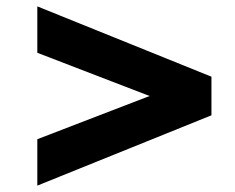

<svg xmlns="http://www.w3.org/2000/svg" viewBox="-20 -717 736 602"><path d="M97 -135 643 -355.5V-476.5L97 -697V-551.5L449 -416L97 -280.5Z"/></svg>

Font: Spartan ExtraBold
Style: Regular
Weight: 800
Designer: Matt Bailey, Mirko Velimirovic
Foundry: Matt Bailey
Version: Version 1.003; ttfautohint (v1.8.3)